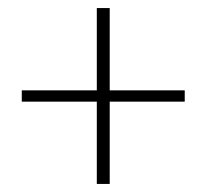

<svg xmlns="http://www.w3.org/2000/svg" viewBox="-20 -568 512 476"><path d="M220 -112V-316H34V-344H220V-548H252V-344H438V-316H252V-112Z"/></svg>

Font: Source Sans 3 ExtraLight ExtraLight
Style: Regular
Weight: 250
Version: Version 3.052;hotconv 1.1.0;makeotfexe 2.6.0